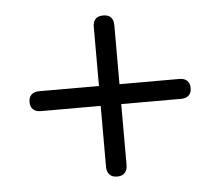

<svg xmlns="http://www.w3.org/2000/svg" viewBox="-42 -582 685 596"><g transform="rotate(-5 300.0 -284.0)"><path d="M300 -33Q284 -33 276 -42Q268 -51 268 -66V-256H81Q66 -256 57.5 -264Q49 -272 49 -287Q49 -302 57.5 -310Q66 -318 81 -318H268V-502Q268 -518 276 -526.5Q284 -535 300 -535Q316 -535 324 -526.5Q332 -518 332 -502V-318H519Q534 -318 542.5 -310Q551 -302 551 -287Q551 -272 542.5 -264Q534 -256 519 -256H332V-66Q332 -51 324 -42Q316 -33 300 -33Z"/></g></svg>

Font: Nunito ExtraLight
Style: Regular
Weight: 400
Version: Version 3.602